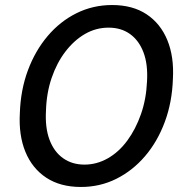

<svg xmlns="http://www.w3.org/2000/svg" viewBox="-20 -732 733 764"><path d="M302 12Q220 12 164 -25Q108 -62 81 -128Q54 -194 59 -282Q62 -374 91 -452Q120 -530 169.5 -588.5Q219 -647 284.5 -679.5Q350 -712 426 -712Q508 -712 563.5 -675Q619 -638 646 -572Q673 -506 668 -418Q665 -326 636 -247.5Q607 -169 557.5 -111Q508 -53 443 -20.5Q378 12 302 12ZM316 -77Q365 -77 409 -102Q453 -127 486.5 -172.5Q520 -218 541 -278Q562 -338 565 -408Q569 -476 551 -523.5Q533 -571 497.5 -596.5Q462 -622 412 -622Q362 -622 318.5 -597Q275 -572 240.5 -527Q206 -482 185.5 -422Q165 -362 163 -292Q159 -224 177 -176Q195 -128 231 -102.5Q267 -77 316 -77Z"/></svg>

Font: DM Sans Medium
Style: Italic
Weight: 500
Italic angle: -10°
Designer: Colophon Foundry, Jonny Pinhorn
Foundry: Colophon Foundry
Version: Version 4.004;gftools[0.9.30]